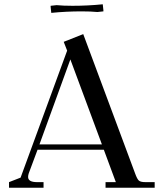

<svg xmlns="http://www.w3.org/2000/svg" viewBox="-20 -875 760 895"><path d="M22 0V-26L76 -47L293 -639L277 -680L368 -716L610 -66Q619 -41 627 -33.5Q635 -26 658 -26H701V0H472V-26H520L464 -177H155L114 -67Q111 -58 111 -50Q111 -26 153 -26H183V0ZM164 -202H455L308 -598ZM216 -843V-848L244 -851Q274 -848 318 -848Q389 -848 459 -855L462 -827V-822L434 -819Q404 -822 360 -822Q289 -822 219 -815Z"/></svg>

Font: Dihjauti
Style: Bold
Weight: 700
Designer: T. Christopher White
Version: Version 3.0.0